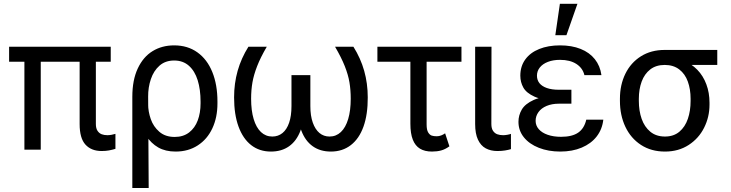

<svg xmlns="http://www.w3.org/2000/svg" viewBox="-20 -771 3764 989"><path d="M550.4 -453H26.9V-530.4H550.4ZM189.9 0H105.7V-530.4H189.9ZM473.8 -530.4V-132.6Q473.8 -109.8 482.4 -97Q491 -84.3 504 -79.4Q516.9 -74.6 533.1 -74.6Q543.5 -74.6 555.2 -76.8Q567 -79.1 574.6 -81.5V-4.1H573.9Q558 0.7 541.4 3.8Q524.9 6.9 503.5 6.9Q450.3 6.9 420.2 -26.1Q390.2 -59 390.2 -131.9V-530.4Z M877.1 -537.3Q946.5 -537.3 996.7 -501.4Q1047 -465.5 1073.5 -400.2Q1100.1 -334.9 1100.1 -247.9V-238.3Q1100.1 -166.1 1073.9 -110Q1047.7 -53.9 998.8 -22.1Q949.9 9.7 884.7 9.7Q832.2 9.7 795.2 -11.4Q758.3 -32.5 733.4 -71.3Q708.6 -110.2 688.5 -168.5L743.1 -234.1Q743.1 -196.5 756.6 -157.6Q770 -118.8 800.8 -92.2Q831.5 -65.6 879.8 -65.6Q924 -65.6 954.1 -88.7Q984.1 -111.9 998.6 -150.9Q1013.1 -189.9 1013.1 -238.3V-247.9Q1013.1 -309.7 998.3 -357.6Q983.4 -405.4 953 -432.3Q922.7 -459.3 877.1 -459.3Q831.5 -459.3 801.5 -432.7Q771.4 -406.1 757.1 -363.4Q742.7 -320.8 743.1 -273.5L745.9 197.5H661.6V-272.1Q661.6 -358.8 689.6 -418.3Q717.5 -477.9 765.9 -507.6Q814.2 -537.3 877.1 -537.3Z M1273.5 -262.4Q1273.5 -201.7 1286.6 -157.8Q1299.7 -114 1324.2 -90.8Q1348.8 -67.7 1382.6 -67.7Q1412.6 -67.7 1434.9 -85.6Q1457.2 -103.6 1469.3 -138.8Q1481.4 -174 1481.4 -224.4V-384H1547.7V-225.1Q1547.7 -150.2 1527.6 -97.5Q1507.6 -44.9 1469.1 -17.6Q1430.6 9.7 1375.7 9.7Q1316.3 9.7 1273.8 -23.5Q1231.4 -56.6 1208.6 -119.1Q1185.8 -181.6 1185.8 -269.3Q1185.8 -341.2 1204.1 -406.1Q1222.4 -471 1259.7 -530.4H1354.3Q1321.8 -474.8 1304.6 -430.4Q1287.3 -386 1280.4 -346.9Q1273.5 -307.7 1273.5 -262.4ZM1874.3 -269.3Q1874.7 -181.6 1852.4 -119.1Q1830.1 -56.6 1787.1 -23.5Q1744.1 9.7 1684.4 9.7Q1629.5 9.7 1591 -17.6Q1552.5 -44.9 1532.5 -97.5Q1512.4 -150.2 1512.4 -225.1V-384H1578.7V-224.4Q1578.7 -174.4 1591.2 -139.3Q1603.6 -104.3 1625.5 -86Q1647.4 -67.7 1677.5 -67.7Q1711.3 -67.7 1735.8 -90.8Q1760.4 -114 1773.5 -157.8Q1786.6 -201.7 1786.6 -262.4Q1786.6 -308 1780 -347Q1773.5 -386 1755.9 -430.4Q1738.3 -474.8 1705.8 -530.4H1800.4Q1837.7 -471 1856 -406.1Q1874.3 -341.2 1874.3 -269.3Z M2357 -453H1924V-530.4H2357ZM2177.5 -530.4V-129.8Q2177.5 -102.2 2185.4 -89.1Q2193.4 -76 2203.9 -72.5Q2214.4 -69.1 2230 -69.1Q2241.4 -69.1 2252.8 -73.5Q2264.2 -78 2272.8 -84.3L2294.9 -17.3Q2272.8 -1.4 2251.9 4.1Q2231 9.7 2205.1 9.7Q2167.8 9.7 2143.3 -5.2Q2118.8 -20 2106.4 -51.6Q2093.9 -83.2 2093.9 -134V-530.4Z M2511.7 -530.4 2511 -132.6Q2511 -109.5 2519.7 -96.9Q2528.3 -84.3 2541.6 -79.4Q2554.9 -74.6 2571.8 -74.6Q2581.5 -74.6 2593.8 -76.8Q2606 -79.1 2611.9 -81.5V-2.8Q2598.1 1.4 2581.1 4.1Q2564.2 6.9 2542.1 6.9Q2507.6 6.9 2482 -6.9Q2456.5 -20.7 2442 -51.6Q2427.5 -82.5 2427.5 -131.9V-530.4Z M2923.3 -276.2V-236.9H2859.1Q2823.2 -236.9 2795.9 -225.5Q2768.6 -214.1 2753.8 -193.7Q2739 -173.3 2739 -148.5Q2739 -124.3 2755.2 -105.7Q2771.4 -87 2801.1 -76.7Q2830.8 -66.3 2870.2 -66.3Q2927.1 -66.3 2958.4 -87.9Q2989.6 -109.5 3000 -154.7H3087.7Q3082.2 -105 3053.5 -68Q3024.9 -31.1 2976.5 -10.7Q2928.2 9.7 2866 9.7Q2804.6 9.7 2755.5 -9.7Q2706.5 -29 2678.5 -63.7Q2650.6 -98.4 2650.6 -143.6Q2650.6 -177.1 2667.8 -206.7Q2685.1 -236.2 2729.3 -256.2Q2773.5 -276.2 2850.1 -276.2ZM2660.2 -381.2Q2660.2 -429.6 2685.8 -464.8Q2711.3 -500 2757.6 -518.6Q2803.9 -537.3 2864.6 -537.3Q2925.1 -537.3 2970.8 -519Q3016.6 -500.7 3044 -466.2Q3071.5 -431.6 3078 -384H2990.3Q2981.7 -420.2 2949.1 -441.5Q2916.4 -462.7 2864.6 -462.7Q2829.1 -462.7 2802.3 -452.3Q2775.6 -442 2760.7 -423.5Q2745.9 -405 2745.9 -381.2Q2745.9 -358.8 2758.6 -342.7Q2771.4 -326.7 2796.6 -317.7Q2821.8 -308.7 2859.1 -308.7H2923.3V-254.1H2850.1Q2775.2 -254.1 2733.3 -273.1Q2691.3 -292.1 2675.8 -319.9Q2660.2 -347.7 2660.2 -381.2ZM2864 -751.4H2954.4L2897.8 -589.8H2840.5Z M3404 -513.8Q3414.4 -512.4 3423.5 -507.1Q3432.7 -501.7 3446.1 -491.7Q3453.4 -486.2 3461.8 -480.7Q3470.3 -475.1 3479.5 -469.6Q3488.6 -464.1 3499.3 -459.9Q3541.1 -443 3571.7 -411.8Q3602.2 -380.5 3618.4 -336.8Q3634.7 -293.2 3634.7 -241.7V-232Q3634.7 -168.5 3607 -113.3Q3579.4 -58 3527.3 -24.2Q3475.1 9.7 3405.4 9.7Q3334.3 9.7 3281.8 -24.5Q3229.3 -58.7 3201.3 -117.9Q3173.3 -177.1 3173.3 -251.4V-262.4Q3173.3 -333.9 3201.3 -391.1Q3229.3 -448.2 3281.4 -481Q3333.6 -513.8 3404 -513.8ZM3405.4 -67.7Q3449.9 -67.7 3479.5 -92.5Q3509 -117.4 3523.1 -158.7Q3537.3 -199.9 3537.3 -251.4V-262.4Q3537.3 -311.1 3523.1 -350.7Q3509 -390.2 3478.9 -413.3Q3448.9 -436.5 3404 -436.5Q3359.1 -436.5 3329.4 -413.3Q3299.7 -390.2 3285.2 -350.7Q3270.7 -311.1 3270.7 -262.4V-251.4Q3270.7 -199.9 3285.2 -158.7Q3299.7 -117.4 3329.8 -92.5Q3359.8 -67.7 3405.4 -67.7ZM3674.7 -436.5H3404V-513.8H3674.7Z"/></svg>

Font: Pretendard Variable
Style: Regular
Weight: 400
Designer: Base glyphs from Inter by Rasmus Andersson; Hangul glyphs from Noto Sans CJK(Source Han Sans) by Jang Soo-young and Kang
Foundry: Kil Hyung-jin
Version: Version 1.100;FEAKit 1.0